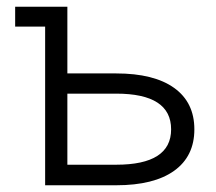

<svg xmlns="http://www.w3.org/2000/svg" viewBox="-20 -550 640 570"><path d="M114 0V-471H25V-530H180V-332H325Q437 -332 497 -289Q557 -246 557 -166Q557 -86 497 -43Q437 0 325 0ZM180 -61H325Q488 -61 488 -166Q488 -272 325 -272H180Z"/></svg>

Font: Geist Mono Light
Style: Regular
Weight: 300
Monospace: yes
Designer: Basement.studio, Andrés Briganti, Mateo Zaragoza
Foundry: Basement.studio, Vercel, Andrés Briganti, Guido Ferreyra, Mateo Zaragoza
Version: Version 1.500; ttfautohint (v1.8.4.7-5d5b)